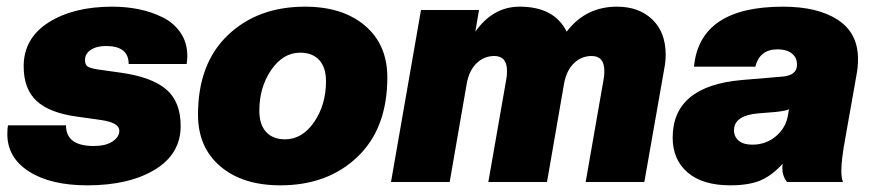

<svg xmlns="http://www.w3.org/2000/svg" viewBox="-20 -546 2618 576"><path d="M242 10Q132 10 67 -31.5Q2 -73 2 -144Q2 -161 4 -170H178Q178 -108 261 -108Q297 -108 317.5 -121.5Q338 -135 338 -154Q338 -178 283 -186L212 -196Q129 -207 90 -243Q51 -279 51 -347Q51 -431 125.5 -478.5Q200 -526 317 -526Q358 -526 395.5 -518.5Q433 -511 467 -494.5Q501 -478 521.5 -448Q542 -418 542 -378Q542 -370 540 -354H366Q366 -408 298 -408Q270 -408 252.5 -396.5Q235 -385 235 -366Q235 -353 241.5 -347.5Q248 -342 271 -338L342 -328Q435 -315 478.5 -278Q522 -241 522 -168Q522 -84 444.5 -37Q367 10 242 10Z M835 -128Q887 -128 922.5 -180Q958 -232 958 -302Q958 -344 937.5 -366Q917 -388 881 -388Q829 -388 793.5 -336Q758 -284 758 -214Q758 -172 778.5 -150Q799 -128 835 -128ZM821 10Q708 10 641 -47Q574 -104 574 -202Q574 -355 663.5 -440.5Q753 -526 895 -526Q1008 -526 1075 -469Q1142 -412 1142 -314Q1142 -161 1052.5 -75.5Q963 10 821 10Z M1913 0H1737L1791 -309Q1793 -318 1793 -333Q1793 -378 1755 -378Q1724 -378 1701.5 -356Q1679 -334 1672 -294L1621 0H1445L1499 -309Q1501 -318 1501 -333Q1501 -378 1463 -378Q1432 -378 1409.5 -356Q1387 -334 1380 -294L1329 0H1153L1243 -516H1417L1406 -451Q1459 -526 1539 -526Q1643 -526 1680 -451Q1737 -526 1831 -526Q1897 -526 1937 -487.5Q1977 -449 1977 -382Q1977 -361 1973 -341Z M2171 10Q2088 10 2043 -28.5Q1998 -67 1998 -133Q1998 -288 2206 -306L2325 -316Q2371 -319 2371 -352Q2371 -374 2355 -386Q2339 -398 2313 -398Q2259 -398 2246 -346H2062Q2079 -526 2329 -526Q2433 -526 2493.5 -486.5Q2554 -447 2554 -369Q2554 -345 2550 -324L2516 -132Q2504 -68 2504 -33Q2504 -12 2509 0H2341Q2327 -18 2327 -42Q2327 -49 2328 -55Q2297 -20 2262 -5Q2227 10 2171 10ZM2237 -112Q2278 -112 2308 -137.5Q2338 -163 2344 -201L2347 -219Q2343 -214 2306 -210L2256 -206Q2182 -200 2182 -155Q2182 -136 2196 -124Q2210 -112 2237 -112Z"/></svg>

Font: Creato Display Black
Style: Italic
Weight: 900
Italic angle: -10°
Version: Version 1.000